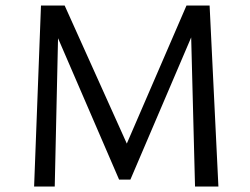

<svg xmlns="http://www.w3.org/2000/svg" viewBox="-20 -678 910 698"><path d="M774 0H689L675 -542L454 -25H413L191 -539L179 0H104L129 -658H215L441 -156L658 -658H742Z"/></svg>

Font: EauTest Medium
Style: Regular
Weight: 500
Designer: Christian Thalmann (Catharsis Fonts)
Version: Version 0.001;PS 000.001;hotconv 1.0.88;makeotf.lib2.5.64775